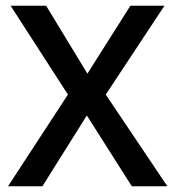

<svg xmlns="http://www.w3.org/2000/svg" viewBox="-20 -650 612 670"><path d="M141 -630 285 -393 435 -630H554L349 -320L564 0H440L283 -247L128 0H8L217 -320L17 -630Z"/></svg>

Font: Ek Mukta Medium
Style: Regular
Weight: 500
Designer: Girish Dalvi and Yashodeep Gholap
Foundry: Ek Type
Version: Version 2.538;PS 1.002;hotconv 16.6.51;makeotf.lib2.5.65220;